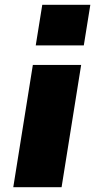

<svg xmlns="http://www.w3.org/2000/svg" viewBox="-20 -775 394 795"><path d="M128 -587 155 -755H354L327 -587ZM35 0 116 -506H316L235 0Z"/></svg>

Font: Nunito Sans 7pt SemiExpanded Black
Style: Italic
Weight: 900
Width: 6
Italic angle: -9°
Designer: Vernon Adams
Foundry: Vernon Adams
Version: Version 3.101;gftools[0.9.27]